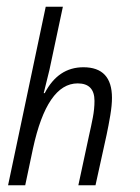

<svg xmlns="http://www.w3.org/2000/svg" viewBox="-20 -551 417 571"><path d="M55 0 78 -109Q120 -303 211 -303Q261 -303 261 -251Q261 -227 256 -201Q251 -175 245 -149L213 0H264L297 -150Q303 -178 308 -208Q313 -238 313 -260Q313 -351 228 -351Q153 -351 113 -274H110Q119 -309 127 -343L167 -531H116L4 0Z"/></svg>

Font: Noto Sans Display Condensed Light
Style: Italic
Weight: 300
Width: 3
Designer: Monotype Design team
Foundry: Monotype Imaging Inc.
Version: 1.000